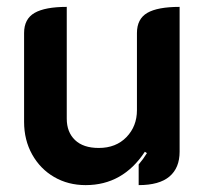

<svg xmlns="http://www.w3.org/2000/svg" viewBox="-20 -529 601 558"><path d="M502 -88Q502 -41 472.5 -16Q443 9 383 9V-51Q396 -66 407 -84L401 -88Q337 9 229 9Q178 9 137.5 -14.5Q97 -38 73.5 -80Q50 -122 50 -175V-433Q50 -474 80.5 -491.5Q111 -509 174 -509V-184Q174 -145 198 -122Q222 -99 267 -99Q317 -99 347.5 -130.5Q378 -162 378 -209V-433Q378 -474 408 -491.5Q438 -509 502 -509Z"/></svg>

Font: K2D
Style: Bold
Weight: 700
Designer: Katatrad Aksorn Co.,Ltd.
Foundry: Cadson Demak Co.,Ltd.
Version: Version 1.000; ttfautohint (v1.6)